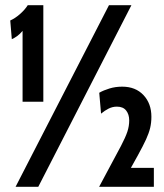

<svg xmlns="http://www.w3.org/2000/svg" viewBox="-20 -720 632 740"><path d="M67 -328V-601Q56.5 -588.5 46.2 -581Q36 -573.5 25.5 -569L19.5 -641Q38.5 -649.5 57.2 -666Q76 -682.5 87 -700H147V-328ZM40 0 400 -700H486.5L127.5 0ZM362 0 446.5 -158Q463.5 -190.5 470.8 -212.2Q478 -234 478 -256Q478 -279 466.2 -294Q454.5 -309 430.5 -309Q413.5 -309 398.2 -301.2Q383 -293.5 369.5 -282L362.5 -362.5Q379 -372 402 -379Q425 -386 451 -386Q502.5 -386 533 -353.5Q563.5 -321 563.5 -270Q563.5 -247.5 558.8 -227.2Q554 -207 542.8 -182.5Q531.5 -158 512 -122.5L484.5 -73H573V0Z"/></svg>

Font: Cabin Condensed Medium
Style: Regular
Weight: 500
Width: 3
Designer: Pablo Impallari
Foundry: Pablo Impallari. http://www.impallari.com Igino Marini. http://www.ikern.com
Version: Version 3.001; ttfautohint (v1.8.3)